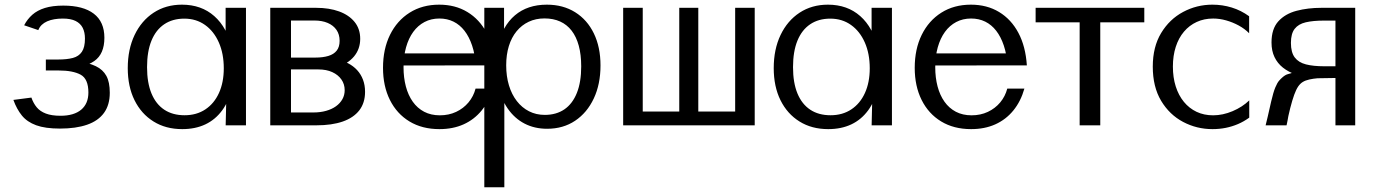

<svg xmlns="http://www.w3.org/2000/svg" viewBox="-20 -532 5826 815"><path d="M234.7 13.8Q172 13.8 133.5 -0.3Q95 -14.4 73 -41.5Q51 -68.6 36.8 -107.9L113.3 -117.8Q121.6 -93.7 135.9 -76.5Q150.1 -59.3 174.6 -50Q199 -40.6 237.3 -40.6Q265.7 -40.6 287.7 -47.2Q309.7 -53.8 324.8 -66.5Q339.9 -79.3 347.6 -97.6Q355.2 -115.8 355.2 -139.3Q355.2 -197.1 322.3 -215Q289.3 -232.8 229.5 -232.8H174.6V-279.4H228Q264 -279.4 289.2 -286Q314.4 -292.7 327.5 -312Q340.6 -331.2 340.6 -368.2Q340.6 -394.8 331.1 -413.8Q321.5 -432.7 300.9 -443Q280.3 -453.2 246.7 -453.2Q227.3 -453.2 210.6 -450.3Q193.9 -447.4 180.3 -441.5Q166.7 -435.5 157.1 -426.3Q147.5 -417 142.6 -404.2L82.5 -424.7Q96 -450.7 117.3 -469.5Q138.5 -488.2 170.6 -498.2Q202.8 -508.2 248.7 -508.2Q333.3 -508.2 378.2 -473.8Q423.1 -439.4 423.1 -371.8Q423.1 -302.7 380.2 -272.9Q337.4 -243.1 242.2 -234.2L310.6 -272.8Q357.1 -265.2 387 -250.9Q416.9 -236.5 431.5 -209.9Q446 -183.3 446 -138.3Q446 -86.6 421.4 -52.7Q396.8 -18.9 349.7 -2.6Q302.5 13.8 234.7 13.8Z M753.6 16.1Q683.6 16.1 631.7 -16.3Q579.7 -48.6 551 -106.7Q522.3 -164.8 522.3 -242.7Q522.3 -322.6 551.3 -383.4Q580.4 -444.2 632.2 -478.2Q684.1 -512.2 752.4 -512.2Q834.7 -512.2 889.6 -463.6Q944.6 -415.1 965.3 -324.4L937.7 -304.5V-498.8H1024.1V0H937.9L942.2 -184.9L965.7 -161.2Q952.1 -103.1 923.1 -63.6Q894.1 -24.1 851.6 -4Q809 16.1 753.6 16.1ZM763.5 -42.8Q814.4 -42.8 851.9 -67.8Q889.3 -92.7 909.6 -137.6Q929.9 -182.5 929.9 -242Q929.9 -304.3 908.9 -351.8Q887.9 -399.4 850.3 -426.1Q812.6 -452.9 762.3 -452.9Q712.6 -452.9 677.1 -429Q641.6 -405.1 622.9 -359.3Q604.2 -313.4 604.2 -247Q604.2 -180.8 623 -135.3Q641.8 -89.8 677.4 -66.3Q712.9 -42.8 763.5 -42.8Z M1127.2 0V-498.8H1322.1Q1377.3 -498.8 1419.4 -483.5Q1461.5 -468.1 1485.3 -438.7Q1509 -409.3 1509 -367.2Q1509 -324 1482.7 -292.3Q1456.3 -260.7 1406.7 -244.8L1407 -280.2Q1434.8 -275.1 1457.3 -263.5Q1479.8 -251.9 1496 -234.3Q1512.2 -216.6 1520.9 -193.5Q1529.6 -170.4 1529.6 -142.2Q1529.6 -95.5 1505.3 -63.8Q1480.9 -32.2 1434.8 -16.1Q1388.7 0 1322.4 0ZM1215.2 -4.2 1153.2 -54.6H1310.2Q1339.9 -54.6 1364.2 -61.5Q1388.5 -68.3 1406.1 -80.9Q1423.7 -93.6 1433.4 -110.9Q1443.1 -128.2 1443.1 -149.2Q1443.1 -174.8 1429.2 -194.6Q1415.4 -214.4 1390.4 -225.9Q1365.4 -237.3 1331.3 -237.3H1191L1215.2 -278.2ZM1215.2 -246.2 1196 -287.6H1318.9Q1350.8 -287.6 1373.9 -294.6Q1397 -301.6 1409.3 -317.2Q1421.6 -332.8 1421.6 -358.8Q1421.6 -385.7 1408.4 -405Q1395.2 -424.2 1371.1 -434.6Q1347.1 -444.9 1314.4 -444.9H1144L1215.2 -492.1Z M1845.2 16.1Q1771.9 16.1 1718.2 -16.4Q1664.4 -49 1635.1 -107.7Q1605.8 -166.4 1605.8 -244.1Q1605.8 -323.7 1635.5 -384.1Q1665.3 -444.5 1718.9 -478.3Q1772.6 -512.2 1844.2 -512.2Q1912.4 -512.2 1963.8 -481.1Q2015.3 -450.1 2045.9 -392.5Q2076.5 -335 2081.8 -254.4H1999.8Q1996.3 -301.9 1983.9 -338.9Q1971.5 -375.9 1951.6 -401.5Q1931.8 -427 1905 -440.2Q1878.1 -453.4 1845.2 -453.4Q1810.1 -453.4 1782 -438.6Q1753.9 -423.8 1734.1 -396.6Q1714.3 -369.3 1703.6 -331.2Q1692.9 -293 1692.9 -246.5Q1692.9 -202.5 1702.8 -165Q1712.7 -127.6 1732.2 -100.2Q1751.6 -72.8 1780.5 -57.6Q1809.4 -42.5 1847.2 -42.5Q1885.1 -42.5 1916.2 -57.1Q1947.3 -71.7 1968.7 -97.3Q1990.1 -123 1998.7 -156H2071.4Q2055.9 -101.5 2024.5 -63.1Q1993.1 -24.6 1947.9 -4.2Q1902.7 16.1 1845.2 16.1ZM1672.6 -254.1 1661.2 -305.4H2059.4L2060.6 -254.4Z M2035.8 263V-498.8H2119.6V-314.4L2091.8 -334.3Q2112.4 -421.9 2165.8 -467Q2219.1 -512.2 2301.3 -512.2Q2370.1 -512.2 2421.4 -480.1Q2472.7 -448.1 2500.8 -390.1Q2529 -332 2529 -254.2Q2529 -174.6 2500.5 -114Q2472 -53.4 2421.2 -19.4Q2370.3 14.6 2302.5 14.6Q2249 14.6 2206.7 -7.3Q2164.3 -29.3 2135.3 -71.1Q2106.3 -112.8 2092.8 -173L2120.8 -193.1V263ZM2292.5 -44.3Q2341.5 -44.3 2376 -68Q2410.5 -91.8 2428.8 -137.8Q2447.1 -183.8 2447.1 -250.2Q2447.1 -300.1 2436.7 -338.1Q2426.4 -376.1 2406.5 -401.8Q2386.6 -427.6 2357.6 -440.7Q2328.7 -453.8 2291.3 -453.8Q2254.2 -453.8 2224.2 -439.6Q2194.3 -425.5 2172.8 -399.3Q2151.3 -373.1 2140 -336.5Q2128.7 -300 2128.7 -254.8Q2128.7 -208.2 2140.4 -169.6Q2152.1 -130.9 2173.9 -102.9Q2195.6 -74.9 2225.7 -59.6Q2255.7 -44.3 2292.5 -44.3Z M2625.2 0V-498.8H2708.3V-58.5H3100.6V-498.8H3183.6V0ZM2863.3 0V-498.8H2944.1V0Z M3495.6 16.1Q3425.6 16.1 3373.7 -16.3Q3321.7 -48.6 3293 -106.7Q3264.3 -164.8 3264.3 -242.7Q3264.3 -322.6 3293.3 -383.4Q3322.4 -444.2 3374.2 -478.2Q3426.1 -512.2 3494.4 -512.2Q3576.7 -512.2 3631.6 -463.6Q3686.6 -415.1 3707.3 -324.4L3679.7 -304.5V-498.8H3766.1V0H3679.9L3684.2 -184.9L3707.7 -161.2Q3694.1 -103.1 3665.1 -63.6Q3636.1 -24.1 3593.6 -4Q3551 16.1 3495.6 16.1ZM3505.5 -42.8Q3556.4 -42.8 3593.9 -67.8Q3631.3 -92.7 3651.6 -137.6Q3671.9 -182.5 3671.9 -242Q3671.9 -304.3 3650.9 -351.8Q3629.9 -399.4 3592.3 -426.1Q3554.6 -452.9 3504.3 -452.9Q3454.6 -452.9 3419.1 -429Q3383.6 -405.1 3364.9 -359.3Q3346.2 -313.4 3346.2 -247Q3346.2 -180.8 3365 -135.3Q3383.8 -89.8 3419.4 -66.3Q3454.9 -42.8 3505.5 -42.8Z M4102.2 16.1Q4028.9 16.1 3975.2 -16.4Q3921.4 -49 3892.1 -107.7Q3862.8 -166.4 3862.8 -244.1Q3862.8 -323.7 3892.5 -384.1Q3922.3 -444.5 3975.9 -478.3Q4029.6 -512.2 4101.2 -512.2Q4169.4 -512.2 4220.8 -481.1Q4272.3 -450.1 4302.9 -392.5Q4333.5 -335 4338.8 -254.4H4256.8Q4253.3 -301.9 4240.9 -338.9Q4228.5 -375.9 4208.6 -401.5Q4188.8 -427 4162 -440.2Q4135.1 -453.4 4102.2 -453.4Q4067.1 -453.4 4039 -438.6Q4010.9 -423.8 3991.1 -396.6Q3971.3 -369.3 3960.6 -331.2Q3949.9 -293 3949.9 -246.5Q3949.9 -202.5 3959.8 -165Q3969.7 -127.6 3989.2 -100.2Q4008.6 -72.8 4037.5 -57.6Q4066.4 -42.5 4104.2 -42.5Q4142.1 -42.5 4173.2 -57.1Q4204.3 -71.7 4225.7 -97.3Q4247.1 -123 4255.7 -156H4328.4Q4312.9 -101.5 4281.5 -63.1Q4250.1 -24.6 4204.9 -4.2Q4159.7 16.1 4102.2 16.1ZM3929.6 -254.1 3918.2 -305.4H4316.4L4317.6 -254.4Z M4562.9 0V-489.5L4656.7 -437.2H4376V-498.8H4837.3V-437.2H4556.6L4650.4 -489.5V0Z M5126.6 16.1Q5059.9 16.1 5002 -14.5Q4944.2 -45 4908.7 -104.2Q4873.3 -163.4 4873.3 -249.2Q4873.3 -333.1 4908.8 -391.8Q4944.3 -450.5 5002.1 -481.3Q5059.9 -512.2 5126.5 -512.2Q5168.8 -512.2 5208.4 -500.1Q5247.9 -488 5282.3 -463V-390.9Q5263.7 -409.8 5238.2 -423.7Q5212.8 -437.5 5184.9 -445.4Q5157 -453.3 5129.6 -453.3Q5091.2 -453.3 5059.8 -438.8Q5028.4 -424.4 5005.7 -397.6Q4983 -370.8 4970.9 -333.3Q4958.7 -295.8 4958.7 -249.3Q4958.7 -202.9 4970.8 -165Q4982.9 -127 5005.4 -99.6Q5027.9 -72.2 5059.3 -57.3Q5090.7 -42.5 5129.4 -42.5Q5170.5 -42.5 5212.1 -60.1Q5253.8 -77.8 5282.8 -105.9V-32.7Q5260.1 -16.1 5235 -5.4Q5209.9 5.3 5183 10.7Q5156.1 16.1 5126.6 16.1Z M5648.7 0V-236.2L5688.4 -201.6L5579.5 -199.9H5547.3Q5510.8 -204.9 5479.6 -215.9Q5448.5 -226.9 5425.6 -245.1Q5402.6 -263.3 5390 -289.7Q5377.3 -316.1 5377.3 -351.7Q5377.3 -409.6 5406.3 -441.5Q5435.2 -473.4 5483.4 -486.1Q5531.6 -498.8 5588.9 -498.8H5732.6V0ZM5648.7 -214.3V-488.2L5718.2 -444.6H5600.2Q5553.8 -444.6 5522.6 -437.3Q5491.4 -430 5475.6 -409.6Q5459.7 -389.3 5459.7 -349.8Q5459.7 -309.7 5475.9 -288.2Q5492.1 -266.7 5523.5 -258.7Q5554.9 -250.7 5600.2 -250.7H5672.1ZM5352.3 0Q5356.8 -17.1 5361.3 -37.2Q5365.8 -57.3 5369.8 -74.6Q5373.8 -91.9 5375.7 -100.6Q5385 -140.7 5393.4 -160.8Q5401.8 -180.8 5409.5 -189.5Q5417.2 -198.2 5423.2 -203.2Q5435.7 -214.5 5447.2 -217.4Q5458.8 -220.3 5467.9 -223.9L5612.6 -201.1Q5593.9 -201.6 5574.4 -200Q5554.9 -198.4 5537.9 -194.6Q5520.9 -190.8 5510 -184Q5499.3 -177.6 5490.5 -164.9Q5481.8 -152.1 5473.7 -129.9Q5465.6 -107.7 5456.6 -72.5Q5451.1 -50.5 5448.8 -39.3Q5446.6 -28.2 5445.4 -20.3Q5444.2 -12.5 5441.2 0Z"/></svg>

Font: Russolo 10pt ExtraLight
Style: Regular
Weight: 200
Designer: Micah Stupak-Hahn
Version: Version 1.000